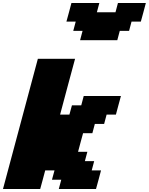

<svg xmlns="http://www.w3.org/2000/svg" viewBox="-20 -1270 1000 1290"><path d="M375 0H625Q630.9 -21 642.1 -62.5Q653.3 -104 658.7 -125H596.2L612.8 -187.5H550.3L566.9 -250H504.4Q509.8 -270.5 521 -312.3Q532.2 -354 538.1 -375H600.6L617.2 -437.5H679.7L696.3 -500H758.8Q764.2 -520.5 775.4 -562.3Q786.6 -604 792.5 -625H542.5L525.9 -562.5H463.4L446.3 -500H383.8Q400.4 -562.5 433.8 -687.5Q467.3 -812.5 484.4 -875H234.4Q195.3 -729 117.2 -437.5Q39.1 -146 0 0H250Q255.9 -21 267.1 -62.5Q278.3 -104 283.7 -125H346.2L329.1 -62.5H391.6ZM518.1 -1000H768.1L784.7 -1062.5H847.2L863.8 -1125H926.3Q932.1 -1146 943.4 -1187.5Q954.6 -1229 960 -1250H772.5L755.9 -1187.5H630.9L647.5 -1250H460Q454.6 -1229 443.4 -1187.5Q432.1 -1146 426.3 -1125H488.8L472.2 -1062.5H534.7Z"/></svg>

Font: Faithful 32x
Style: BoldOblique
Weight: 400
Foundry: Faithful Resource Pack
Version: Version 1.0; January 27, 2023